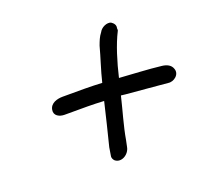

<svg xmlns="http://www.w3.org/2000/svg" viewBox="-91 -652 743 696"><g transform="rotate(-20 280.5 -304.0)"><path d="M92 -319C88 -297 109 -287 128 -287H217C239 -287 257 -286 280 -285C268 -232 253 -174 240 -121L235 -90C233 -81 238 -74 242 -70C263 -53 296 -72 301 -100C302 -108 305 -116 306 -124C315 -177 331 -228 344 -283L361 -281C415 -277 468 -271 520 -267C542 -263 569 -284 559 -308C554 -323 539 -331 519 -333C468 -339 412 -341 359 -345C372 -401 391 -463 413 -506L414 -508C415 -511 414 -513 414 -517C417 -527 411 -537 402 -542V-543C386 -550 363 -539 355 -523C344 -509 339 -495 333 -479C322 -437 307 -395 296 -349C275 -350 251 -351 229 -351H144C123 -351 96 -344 92 -319Z"/></g></svg>

Font: Scribbler
Style: BdIta
Weight: 700
Designer: Mew Too
Foundry: Cannot Into Space Fonts
Version: Version 1.001